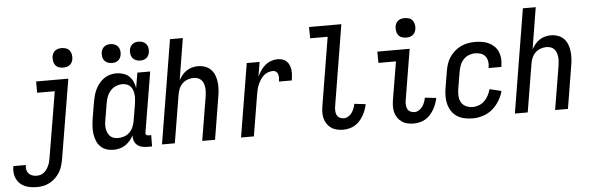

<svg xmlns="http://www.w3.org/2000/svg" viewBox="-111 -936 4167 1355"><g transform="rotate(-5 1972.5 -258.0)"><path d="M102 223Q79 223 57 219.5Q35 216 15.5 207.5Q-4 199 -19 184.5Q-34 170 -43 151Q-52 132 -54.5 109.5Q-57 87 -53 65L-52 61H37L36 63Q33 80 36.5 95.5Q40 111 51 122.5Q62 134 77 138.5Q92 143 108 143Q122 143 135.5 138.5Q149 134 160 124.5Q171 115 179 103Q187 91 192.5 78.5Q198 66 201.5 52.5Q205 39 207 26L285 -440H160V-520H388L295 39Q291 62 284.5 85.5Q278 109 265.5 130.5Q253 152 234.5 170.5Q216 189 194 201Q172 213 148.5 218Q125 223 102 223ZM359 -601Q343 -601 327.5 -606.5Q312 -612 303 -624.5Q294 -637 291.5 -653.5Q289 -670 291 -687Q293 -698 299 -709Q305 -720 315 -727Q325 -734 336.5 -736.5Q348 -739 360 -739Q376 -739 391.5 -733.5Q407 -728 416 -715.5Q425 -703 428 -686.5Q431 -670 428 -653Q426 -642 420 -631Q414 -620 404 -613Q394 -606 382.5 -603.5Q371 -601 359 -601Z M663 8Q636 8 612 0Q588 -8 570.5 -25.5Q553 -43 543.5 -66.5Q534 -90 530.5 -115.5Q527 -141 528.5 -167.5Q530 -194 534 -221L554 -341Q558 -363 564 -385Q570 -407 580 -428Q590 -449 605 -468Q620 -487 639.5 -501Q659 -515 682 -521.5Q705 -528 727 -528Q752 -528 776.5 -520.5Q801 -513 818 -497Q835 -481 845 -459Q855 -437 859 -412L877 -520H968L897 -93Q896 -89 897 -85Q898 -81 900.5 -78Q903 -75 907 -73.5Q911 -72 916 -72H936L935 8H902Q882 8 863 3.5Q844 -1 830 -13Q816 -25 809.5 -43Q803 -61 804 -81Q794 -62 779 -44.5Q764 -27 745.5 -15Q727 -3 705.5 2.5Q684 8 663 8ZM701 -72Q723 -72 744.5 -79Q766 -86 782.5 -102Q799 -118 808 -139Q817 -160 821 -182L841 -302Q843 -318 844.5 -335Q846 -352 844 -368Q842 -384 837 -399Q832 -414 821.5 -425.5Q811 -437 796 -442.5Q781 -448 765 -448Q742 -448 719.5 -439Q697 -430 680.5 -412Q664 -394 655.5 -372Q647 -350 643 -327L623 -207Q620 -192 619 -176Q618 -160 620.5 -144.5Q623 -129 629 -115.5Q635 -102 645.5 -91.5Q656 -81 671 -76.5Q686 -72 701 -72ZM905 -603Q889 -603 874.5 -609Q860 -615 850.5 -627Q841 -639 839 -654.5Q837 -670 839 -686Q841 -697 847 -707.5Q853 -718 862.5 -725Q872 -732 883 -734.5Q894 -737 905 -737Q921 -737 935.5 -731Q950 -725 959 -713Q968 -701 970.5 -685.5Q973 -670 970 -654Q968 -643 962.5 -632.5Q957 -622 947 -615Q937 -608 926.5 -605.5Q916 -603 905 -603ZM705 -603Q689 -603 674.5 -609Q660 -615 650.5 -627Q641 -639 639 -654.5Q637 -670 639 -686Q641 -697 647 -707.5Q653 -718 662.5 -725Q672 -732 683 -734.5Q694 -737 705 -737Q721 -737 735.5 -731Q750 -725 759 -713Q768 -701 770.5 -685.5Q773 -670 770 -654Q768 -643 762.5 -632.5Q757 -622 747 -615Q737 -608 726.5 -605.5Q716 -603 705 -603Z M1006 0 1127 -735H1218L1170 -441Q1180 -459 1194 -476Q1208 -493 1226 -505Q1244 -517 1265 -522.5Q1286 -528 1306 -528Q1332 -528 1356.5 -519.5Q1381 -511 1398 -493.5Q1415 -476 1424 -452.5Q1433 -429 1436 -404Q1439 -379 1437.5 -352.5Q1436 -326 1431 -299L1382 0H1291L1343 -313Q1345 -328 1346 -343.5Q1347 -359 1345 -374Q1343 -389 1338 -403Q1333 -417 1323 -427.5Q1313 -438 1298.5 -443Q1284 -448 1269 -448Q1248 -448 1226.5 -440.5Q1205 -433 1189 -417Q1173 -401 1164.5 -380Q1156 -359 1153 -338L1097 0Z M1566 0 1652 -520H1743L1726 -418Q1737 -440 1750.5 -460Q1764 -480 1783 -496Q1802 -512 1825 -520Q1848 -528 1871 -528Q1889 -528 1906 -522.5Q1923 -517 1935 -505Q1947 -493 1953.5 -477Q1960 -461 1962 -443Q1964 -425 1962.5 -406.5Q1961 -388 1958 -370H1867Q1869 -383 1869.5 -396Q1870 -409 1866.5 -421Q1863 -433 1853.5 -440.5Q1844 -448 1831 -448Q1814 -448 1797 -442Q1780 -436 1766 -424Q1752 -412 1742 -396Q1732 -380 1724.5 -363.5Q1717 -347 1713 -330Q1709 -313 1706 -296L1657 0Z M2290 8Q2267 8 2245 3Q2223 -2 2205 -14.5Q2187 -27 2175 -45Q2163 -63 2157.5 -85Q2152 -107 2153 -130Q2154 -153 2158 -176L2237 -655H2113L2112 -735H2341L2247 -163Q2244 -147 2244.5 -131Q2245 -115 2251 -101Q2257 -87 2271 -79.5Q2285 -72 2301 -72Q2317 -72 2332.5 -81Q2348 -90 2358 -104.5Q2368 -119 2374 -135Q2380 -151 2383 -167L2463 -158Q2459 -138 2451.5 -117.5Q2444 -97 2433 -78Q2422 -59 2407 -42Q2392 -25 2372.5 -13.5Q2353 -2 2332 3Q2311 8 2290 8Z M2790 8Q2767 8 2745 3Q2723 -2 2705 -14.5Q2687 -27 2675 -45Q2663 -63 2657.5 -85Q2652 -107 2653 -130Q2654 -153 2658 -176L2702 -440H2578L2577 -520H2806L2747 -163Q2744 -147 2744.5 -131Q2745 -115 2751 -101Q2757 -87 2771 -79.5Q2785 -72 2801 -72Q2817 -72 2832.5 -81Q2848 -90 2858 -104.5Q2868 -119 2874 -135Q2880 -151 2883 -167L2963 -158Q2959 -138 2951.5 -117.5Q2944 -97 2933 -78Q2922 -59 2907 -42Q2892 -25 2872.5 -13.5Q2853 -2 2832 3Q2811 8 2790 8ZM2789 -601Q2773 -601 2757.5 -606.5Q2742 -612 2733 -624.5Q2724 -637 2721.5 -653.5Q2719 -670 2721 -687Q2723 -698 2729 -709Q2735 -720 2745 -727Q2755 -734 2766.5 -736.5Q2778 -739 2790 -739Q2806 -739 2821.5 -733.5Q2837 -728 2846 -715.5Q2855 -703 2858 -686.5Q2861 -670 2858 -653Q2856 -642 2850 -631Q2844 -620 2834 -613Q2824 -606 2812.5 -603.5Q2801 -601 2789 -601Z M3207 8Q3178 8 3149.5 2Q3121 -4 3098 -18.5Q3075 -33 3059.5 -55.5Q3044 -78 3036.5 -105Q3029 -132 3029 -161.5Q3029 -191 3034 -221L3054 -341Q3058 -365 3066 -390Q3074 -415 3089 -437.5Q3104 -460 3124.5 -478Q3145 -496 3169 -507.5Q3193 -519 3218.5 -523.5Q3244 -528 3269 -528Q3294 -528 3319 -524Q3344 -520 3365.5 -510Q3387 -500 3404.5 -483Q3422 -466 3431.5 -444Q3441 -422 3443 -397Q3445 -372 3441 -346L3439 -336H3349L3350 -342Q3354 -363 3350.5 -383.5Q3347 -404 3335 -419.5Q3323 -435 3303.5 -441.5Q3284 -448 3262 -448Q3240 -448 3217.5 -439Q3195 -430 3179 -412Q3163 -394 3155 -372Q3147 -350 3143 -327L3123 -207Q3119 -182 3120.5 -157Q3122 -132 3133.5 -112Q3145 -92 3167.5 -82Q3190 -72 3215 -72Q3237 -72 3259 -80.5Q3281 -89 3298 -106Q3315 -123 3326 -144Q3337 -165 3343 -187L3426 -167Q3417 -132 3396.5 -98.5Q3376 -65 3346.5 -40Q3317 -15 3280 -3.5Q3243 8 3207 8Z M3506 0 3627 -735H3718L3670 -441Q3680 -459 3694 -476Q3708 -493 3726 -505Q3744 -517 3765 -522.5Q3786 -528 3806 -528Q3832 -528 3856.5 -519.5Q3881 -511 3898 -493.5Q3915 -476 3924 -452.5Q3933 -429 3936 -404Q3939 -379 3937.5 -352.5Q3936 -326 3931 -299L3882 0H3791L3843 -313Q3845 -328 3846 -343.5Q3847 -359 3845 -374Q3843 -389 3838 -403Q3833 -417 3823 -427.5Q3813 -438 3798.5 -443Q3784 -448 3769 -448Q3748 -448 3726.5 -440.5Q3705 -433 3689 -417Q3673 -401 3664.5 -380Q3656 -359 3653 -338L3597 0Z"/></g></svg>

Font: Iosevka Term Curly Medium
Style: Italic
Weight: 500
Italic angle: -9°
Designer: Belleve Invis
Foundry: Belleve Invis
Version: Version 32.3.0